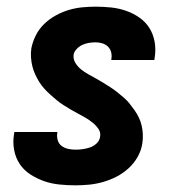

<svg xmlns="http://www.w3.org/2000/svg" viewBox="-20 -548 540 576"><path d="M206 8Q182 8 158 5.5Q134 3 112.5 -4.5Q91 -12 71.5 -24.5Q52 -37 39.5 -55.5Q27 -74 22.5 -97.5Q18 -121 22 -145L23 -152H152V-150Q150 -139 153 -128Q156 -117 164.5 -110.5Q173 -104 184 -101.5Q195 -99 206 -99Q217 -99 228 -100.5Q239 -102 249.5 -105.5Q260 -109 269 -117Q278 -125 280 -136Q283 -150 275.5 -161Q268 -172 258 -180Q248 -188 237 -194.5Q226 -201 214.5 -207Q203 -213 192 -219.5Q181 -226 170 -233Q159 -240 149.5 -248Q140 -256 130.5 -264.5Q121 -273 112.5 -282.5Q104 -292 97.5 -302.5Q91 -313 85.5 -325Q80 -337 77 -349.5Q74 -362 73 -375.5Q72 -389 74 -403Q78 -423 87.5 -442Q97 -461 112.5 -476Q128 -491 147 -501.5Q166 -512 186 -518Q206 -524 226.5 -526Q247 -528 267 -528Q291 -528 314 -525.5Q337 -523 358.5 -515.5Q380 -508 398.5 -495Q417 -482 428.5 -463.5Q440 -445 444 -422Q448 -399 444 -375L443 -368H314V-371Q316 -381 313.5 -391Q311 -401 304 -408Q297 -415 287 -418Q277 -421 267 -421Q257 -421 247.5 -419.5Q238 -418 228.5 -414Q219 -410 211 -402Q203 -394 201 -385Q199 -371 206 -359.5Q213 -348 223 -340Q233 -332 244.5 -325.5Q256 -319 267 -313Q278 -307 288.5 -300.5Q299 -294 310 -287Q321 -280 331 -272Q341 -264 351 -255.5Q361 -247 368.5 -237.5Q376 -228 383.5 -217.5Q391 -207 396.5 -195.5Q402 -184 405 -171Q408 -158 408.5 -144.5Q409 -131 407 -118Q404 -97 393 -77.5Q382 -58 365.5 -43Q349 -28 329.5 -18Q310 -8 289 -2Q268 4 247 6Q226 8 206 8Z"/></svg>

Font: Iosevka SS18 Heavy
Style: Italic
Weight: 900
Italic angle: -9°
Monospace: yes
Designer: Belleve Invis
Foundry: Belleve Invis
Version: Version 25.1.1; ttfautohint (v1.8.4)